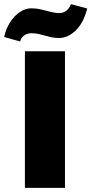

<svg xmlns="http://www.w3.org/2000/svg" viewBox="-34 -905 440 925"><path d="M86 0V-658H279V0ZM63 -705 -14 -727Q-5 -768 15.5 -799Q36 -830 62.5 -847.5Q89 -865 117 -865Q141 -865 164 -859.5Q187 -854 209.5 -848Q232 -842 251 -842Q270 -842 284.5 -852.5Q299 -863 308 -885L386 -864Q369 -795 331 -758.5Q293 -722 251 -722Q226 -722 203 -728Q180 -734 159.5 -739.5Q139 -745 118 -745Q97 -745 82 -734Q67 -723 63 -705Z"/></svg>

Font: Ysabeau SC Black
Style: Regular
Weight: 900
Designer: Christian Thalmann (Catharsis Fonts)
Version: Version 2.001;gftools[0.9.30]; featfreeze: smcp